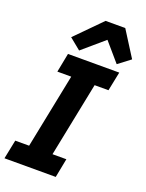

<svg xmlns="http://www.w3.org/2000/svg" viewBox="-178 -1037 849 1119"><g transform="rotate(20 247.0 -477.0)"><path d="M276 -954H398L498 -796L423 -739L324 -854L190 -739L120 -796ZM314 0H-4L20 -118H106L199 -580H113L136 -698H454L430 -580H344L251 -118H337Z"/></g></svg>

Font: Aneliza
Style: Bold Italic
Weight: 700
Italic angle: -11.31°
Designer: Mike Abbink, Paul van der Laan, Pieter van Rosmalen
Foundry: Bold Monday
Version: Version 3.0